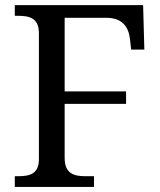

<svg xmlns="http://www.w3.org/2000/svg" viewBox="-20 -734 630 754"><path d="M233.9 -664.1H397.9C460.9 -664.1 484.9 -627.4 490.2 -582L495.1 -539.1H546.9L542 -713.9H38.1V-671.9H50.8C94.2 -671.9 132.8 -664.1 132.8 -604V-108.9C132.8 -50.3 96.2 -42 50.8 -42H38.1V0H349.1V-42H315.9C271.5 -42 233.9 -51.3 233.9 -113.8V-326.2H475.1V-375H233.9Z"/></svg>

Font: The Erased English
Style: Regular
Weight: 400
Designer: Monotype Design team + ligartures altered by 180 Amsterdam
Foundry: Monotype Imaging Inc.
Version: Version 1.030;Glyphs 3.1.2 (3151)